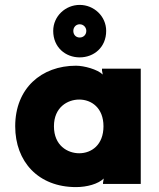

<svg xmlns="http://www.w3.org/2000/svg" viewBox="-20 -750 650 783"><path d="M303 -125C256 -125 200 -156 200 -235C200 -313 256 -344 303 -344C353 -344 402 -310 402 -235C402 -159 353 -125 303 -125ZM42 -235C42 -91 136 13 290 13C335 13 381 0 403 -22L400 -4V0H554V-470H396V-462L399 -446C378 -467 323 -482 290 -482C149 -482 42 -390 42 -235ZM197 -624C197 -557 247 -516 305 -516C363 -516 413 -557 413 -624C413 -684 363 -730 305 -730C247 -730 197 -684 197 -624ZM279 -624C279 -638 289 -651 305 -651C321 -651 332 -638 332 -624C332 -609 321 -597 305 -597C289 -597 279 -609 279 -624Z"/></svg>

Font: Kreadon Extra Bold
Style: Regular
Weight: 800
Designer: kohakuno
Foundry: StudioGnu
Version: Version 1.000;Glyphs 3.1.2 (3151)